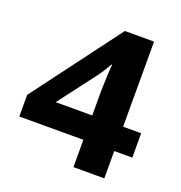

<svg xmlns="http://www.w3.org/2000/svg" viewBox="-120 -848 811 859"><g transform="rotate(20 286.0 -418.5)"><path d="M555 -223V-339H469V-744H330L17 -326V-223H322V-93H469V-223ZM322 -339H148L281 -514C299 -538 312 -559 324 -582H328C326 -566 322 -487 322 -447Z"/></g></svg>

Font: Noto Sans Telugu UI
Style: Bold
Weight: 700
Designer: Jelle Bosma - Monotype Design Team
Foundry: Monotype Imaging Inc.
Version: Version 2.005